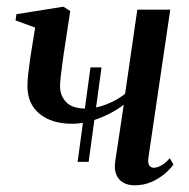

<svg xmlns="http://www.w3.org/2000/svg" viewBox="-20 -543 564 574"><path d="M212 -59 250.5 -341.5H283.5L245 -59ZM190 -510 170.5 -382.5Q169 -370.5 166.2 -351Q163.5 -331.5 161.5 -313.5Q159.5 -295.5 159.5 -285Q159.5 -257 177.8 -237.8Q196 -218.5 236 -218.5Q266.5 -218.5 298.2 -231Q330 -243.5 354 -262.5L390.5 -514H489L424 -74Q421 -55.5 426.2 -48.5Q431.5 -41.5 439.5 -41.5Q449 -41.5 461.2 -47.8Q473.5 -54 487.5 -70L498.5 -51Q488 -36.5 471.2 -22.5Q454.5 -8.5 432 1.2Q409.5 11 382 11Q362.5 11 348.2 2.8Q334 -5.5 327.5 -21.5Q321 -37.5 324.5 -60.5L350 -230Q331.5 -215.5 306 -202.5Q280.5 -189.5 252.2 -181.2Q224 -173 195.5 -173Q134.5 -173 98.2 -202.8Q62 -232.5 62 -285.5Q62 -302.5 64.8 -326Q67.5 -349.5 71 -373Q74.5 -396.5 77.5 -413.5L85 -460.5L26.5 -482L29 -500.5L169.5 -523Z"/></svg>

Font: Merriweather 120pt
Style: Italic
Weight: 400
Italic angle: -7.8°
Version: Version 2.101